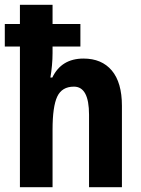

<svg xmlns="http://www.w3.org/2000/svg" viewBox="-21 -780 589 800"><path d="M198 -760V-680H314V-586H198V-559Q198 -534 195.5 -507Q193 -480 189 -457H197Q235 -536 327 -536Q403 -536 445 -486Q487 -436 487 -339V0H350V-302Q350 -419 287 -419Q237 -419 217.5 -377.5Q198 -336 198 -240V0H62V-586H-1V-680H62V-760Z"/></svg>

Font: Noto Sans Arabic Cond
Style: Bold
Weight: 700
Width: 3
Designer: Monotype Design Team, Nadine Chahine, Nizar Qandah and Khaled Hosny
Foundry: Monotype Imaging Inc.
Version: Version 2.012; ttfautohint (v1.8.4.7-5d5b)